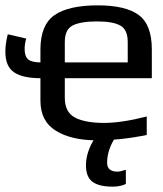

<svg xmlns="http://www.w3.org/2000/svg" viewBox="-58 -514 609 717"><path d="M362 183Q312 183 287.5 165Q263 147 263 103Q263 52 299 -3H374Q342 45 342 94Q342 127 381 127Q390 127 412 120V173Q392 183 362 183ZM307 -494Q411 -494 460 -458Q509 -422 509 -329V-222H184V-149Q184 -95 222 -75Q260 -55 331 -55Q396 -55 490 -79V-10Q393 10 303 10Q209 10 151 -25.5Q93 -61 93 -138V-222Q27 -222 -5.5 -244Q-38 -266 -38 -321Q-38 -350 -29 -386L40 -370Q34 -350 34 -331Q34 -303 47.5 -292Q61 -281 93 -281V-329Q93 -421 145.5 -457.5Q198 -494 307 -494ZM305 -434Q243 -434 213.5 -419Q184 -404 184 -357V-281H419V-357Q419 -403 391.5 -418.5Q364 -434 305 -434Z"/></svg>

Font: Gamestation Display
Style: Regular
Weight: 400
Designer: Jonas Hecksher
Foundry: Jonas Hecksher, Playtypeª, e-types AS
Version: Version 1.003